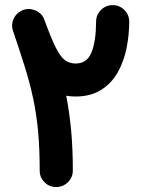

<svg xmlns="http://www.w3.org/2000/svg" viewBox="-20 -669 555 753"><path d="M200.2 64.5Q173.3 64.5 154.5 45.7Q135.7 26.9 135.7 0Q135.7 -85.9 129.4 -153.8Q123 -221.7 110.1 -282.5Q97.2 -343.3 77.4 -406.7Q57.6 -470.2 31.2 -547.4Q23.4 -569.3 31.7 -591.1Q40 -612.8 59.1 -624Q64.5 -627.4 69.8 -629.4Q94.2 -638.7 119.6 -627.7Q145 -616.7 153.8 -591.8Q179.7 -521 198 -483.9Q216.3 -446.8 234.4 -433.3Q252.4 -419.9 276.9 -419.9Q320.8 -419.9 338.6 -462.9Q356.4 -505.9 356.9 -584Q356.9 -610.8 376 -629.9Q395 -648.9 421.9 -648.9Q448.7 -648.9 467.8 -629.9Q486.8 -610.8 486.8 -584Q486.8 -533.2 476.6 -481.4Q466.3 -429.7 442.4 -386.5Q418.5 -343.3 377.4 -316.9Q336.4 -290.5 275.4 -290.5Q256.3 -290.5 239.7 -293.5Q252.4 -228.5 259 -157.5Q265.6 -86.4 265.6 0Q265.6 26.9 246.3 45.7Q227.1 64.5 200.2 64.5Z"/></svg>

Font: Mikhak-DS2-FD Bold
Style: Regular
Weight: 700
Designer: Amin Abedi
Version: Version 3.4